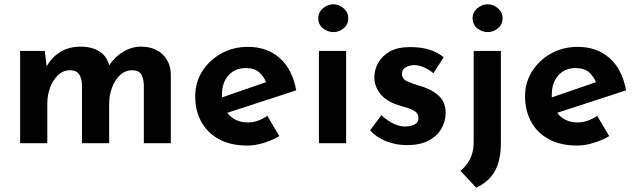

<svg xmlns="http://www.w3.org/2000/svg" viewBox="-20 -669 2977 897"><path d="M189 -431 198 -359Q223 -403 263 -427Q303 -451 357 -451Q409 -451 444 -429Q479 -407 490 -364Q517 -404 556 -427.5Q595 -451 638 -451Q702 -451 739.5 -415Q777 -379 778 -322V0H652V-271Q651 -301 641 -320Q631 -339 600 -341Q565 -341 540.5 -318Q516 -295 503 -259Q490 -223 490 -184V0H363V-271Q362 -301 351 -320Q340 -339 309 -341Q275 -341 251 -318Q227 -295 214 -259.5Q201 -224 201 -185V0H74V-431Z M1135 11Q1058 11 1003.5 -18.5Q949 -48 920.5 -100Q892 -152 892 -219Q892 -284 925 -336Q958 -388 1013.5 -419Q1069 -450 1138 -450Q1228 -450 1287 -397.5Q1346 -345 1364 -247L1042 -142Q1076 -97 1138 -97Q1162 -97 1184.5 -105Q1207 -113 1229 -128L1285 -33Q1251 -13 1211 -1Q1171 11 1135 11ZM1017 -214 1223 -285Q1213 -311 1191 -331Q1169 -351 1128 -351Q1078 -351 1047.5 -317Q1017 -283 1017 -227Q1017 -220 1017 -214Z M1470 -431H1597V0H1470ZM1467 -584Q1467 -612 1489 -630.5Q1511 -649 1538 -649Q1563 -649 1585 -630.5Q1607 -612 1607 -584Q1607 -554 1585 -536.5Q1563 -519 1538 -519Q1511 -519 1489 -536.5Q1467 -554 1467 -584Z M1881 9Q1830 9 1784.5 -9Q1739 -27 1709 -60L1762 -131Q1792 -103 1820 -90.5Q1848 -78 1871 -78Q1897 -78 1916 -87Q1935 -96 1935 -117Q1935 -136 1921.5 -146.5Q1908 -157 1886 -164Q1864 -171 1840 -178Q1783 -197 1756 -231.5Q1729 -266 1729 -309Q1729 -342 1746.5 -374.5Q1764 -407 1800.5 -428Q1837 -449 1895 -449Q1946 -449 1983 -438Q2020 -427 2053 -402L2005 -327Q1986 -343 1962.5 -353.5Q1939 -364 1918 -365Q1891 -365 1874.5 -354Q1858 -343 1858 -327Q1857 -301 1880.5 -290Q1904 -279 1934 -270Q1940 -268 1946 -266.5Q1952 -265 1957 -263Q2004 -247 2033 -218.5Q2062 -190 2062 -141Q2062 -102 2042 -67.5Q2022 -33 1982 -12Q1942 9 1881 9Z M2205 208 2131 129Q2160 106 2176.5 73Q2193 40 2193 -6V-431H2320V1Q2320 77 2293.5 127.5Q2267 178 2205 208ZM2188 -584Q2188 -612 2210 -630.5Q2232 -649 2259 -649Q2284 -649 2306 -630.5Q2328 -612 2328 -584Q2328 -554 2306 -536.5Q2284 -519 2259 -519Q2232 -519 2210 -536.5Q2188 -554 2188 -584Z M2676 11Q2599 11 2544.5 -18.5Q2490 -48 2461.5 -100Q2433 -152 2433 -219Q2433 -284 2466 -336Q2499 -388 2554.5 -419Q2610 -450 2679 -450Q2769 -450 2828 -397.5Q2887 -345 2905 -247L2583 -142Q2617 -97 2679 -97Q2703 -97 2725.5 -105Q2748 -113 2770 -128L2826 -33Q2792 -13 2752 -1Q2712 11 2676 11ZM2558 -214 2764 -285Q2754 -311 2732 -331Q2710 -351 2669 -351Q2619 -351 2588.5 -317Q2558 -283 2558 -227Q2558 -220 2558 -214Z"/></svg>

Font: Reem Kufi SemiBold
Style: Regular
Weight: 600
Designer: Khaled Hosny
Version: Version 1.001